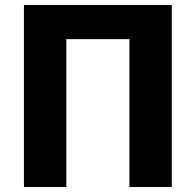

<svg xmlns="http://www.w3.org/2000/svg" viewBox="-20 -750 785 770"><path d="M76 -730H669V0H499V-593H246V0H76Z"/></svg>

Font: M PLUS 1p ExtraBold
Style: Regular
Weight: 800
Version: Version 1.062